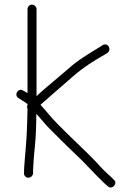

<svg xmlns="http://www.w3.org/2000/svg" viewBox="-20 -776 568 830"><path d="M118 -756C107.4 -756 99 -746.6 99 -736V-374C97 -374.7 95 -375.7 93 -377L79 -385C57.2 -397.5 39.2 -363.9 60 -352L74 -343C86.2 -336.4 90.4 -332.5 99 -326V-322C96.3 -316.7 96.3 -311 99 -305C98.3 -283 97.7 -259 97 -233C95.5 -166.1 87.6 -104.5 84 -44V-28C83.3 -22.7 84.8 -18 88.5 -14C100.6 -0.8 121 -9.8 123 -26V-43L125.5 -83C126.5 -99 128.3 -119.7 131 -145C135.1 -185.8 137 -238.2 137 -284C160.8 -258.5 176 -236.8 202 -212L240 -174C260 -154 286.8 -127.8 307 -109C349.4 -69.6 388.8 -23.4 431 16L446 29C463.6 46.6 491.5 17.2 472 1L458 -13C437.5 -30.7 417.1 -51.3 399 -72C380.1 -92.1 352.9 -119.4 333 -138C313.2 -156.4 287.5 -182.7 267 -202L230 -239C199.9 -269.1 183.9 -291.4 155 -323C199.2 -362.3 250.3 -406.2 297 -447C340.5 -484.9 383.9 -512.1 431 -539L444 -547C464.9 -561.9 446.4 -593.8 424 -581L410 -572C361.3 -542 316.8 -516.6 272 -476C250.7 -458 229.3 -439.8 208 -421.5C181.7 -398.9 159.4 -381.4 138 -360V-736C138 -746.6 128.6 -756 118 -756Z"/></svg>

Font: Just Breathe
Style: Regular
Weight: 400
Foundry: Cannot Into Space Fonts
Version: Version 0.72